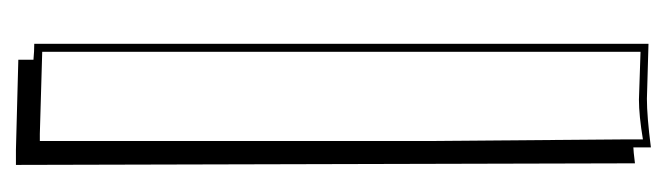

<svg xmlns="http://www.w3.org/2000/svg" viewBox="-318 -461 837 241"><g transform="rotate(90 100.5 -340.5)"><path d="M185 -719 187 58H168L55 55V36Q44 35 35 35V-736L104 -734Q126 -734 165 -739V-717Q169 -717 185 -719ZM45 25 148 28H157V-458L155 -703V-729Q125 -724 105 -724L45 -726Z"/></g></svg>

Font: Londrina Shadow
Style: Regular
Weight: 400
Designer: Marcelo Magalhaes
Foundry: Marcelo Magalhaes
Version: Version 1.001 2011